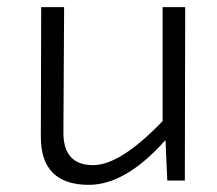

<svg xmlns="http://www.w3.org/2000/svg" viewBox="-20 -504 605 536"><path d="M496 0H447L442 -113Q331 12 228 12Q94 12 94 -122L95 -484H159L157 -136Q156 -43 240 -43Q316 -43 434 -166V-484H497Z"/></svg>

Font: Taylor Sans Light
Style: Regular
Weight: 300
Italic angle: -8°
Designer: Natanael Gama
Version: Version 1.001 September 8, 2015